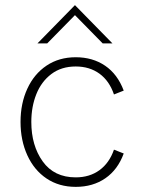

<svg xmlns="http://www.w3.org/2000/svg" viewBox="-20 -722 554 748"><path d="M60 -247Q60 -319 86.5 -376.5Q113 -434 161.5 -466.5Q210 -499 275 -499Q341 -499 389.5 -466Q438 -433 462 -369L424 -354Q406 -407 367.5 -435Q329 -463 275 -463Q219 -463 180 -433.5Q141 -404 121.5 -355Q102 -306 102 -247Q102 -155 146.5 -93Q191 -31 275 -31Q329 -31 367.5 -59Q406 -87 424 -139L462 -124Q439 -61 390.5 -27.5Q342 6 275 6Q210 6 161.5 -26.5Q113 -59 86.5 -117Q60 -175 60 -247ZM272 -702 418 -553H380L272 -663L164 -553H126Z"/></svg>

Font: Hanken Grotesk ExtraLight
Style: Regular
Weight: 200
Designer: Alfredo Marco Pradil
Foundry: Hanken Design Co.
Version: Version 3.014